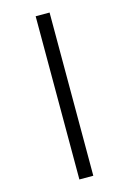

<svg xmlns="http://www.w3.org/2000/svg" viewBox="-146 -829 760 1133"><g transform="rotate(-15 234.5 -262.5)"><path d="M192 -761H277V236H192Z"/></g></svg>

Font: Noto Sans Display SemiCondensed Medium
Style: Regular
Weight: 500
Width: 4
Designer: Monotype Design Team
Foundry: Monotype Imaging Inc.
Version: Version 2.003